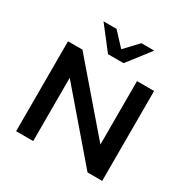

<svg xmlns="http://www.w3.org/2000/svg" viewBox="-205 -1123 1275 1304"><g transform="rotate(30 432.5 -471.5)"><path d="M95 0V-705H208L654 -187H636V-705H770V0H655L212 -516H229V0ZM374 -765 236 -943H338L435 -839L533 -943H634L496 -765Z"/></g></svg>

Font: Nunito Sans 10pt SemiExpanded
Style: Bold
Weight: 700
Width: 6
Designer: Vernon Adams
Foundry: Vernon Adams
Version: Version 3.101;gftools[0.9.27]